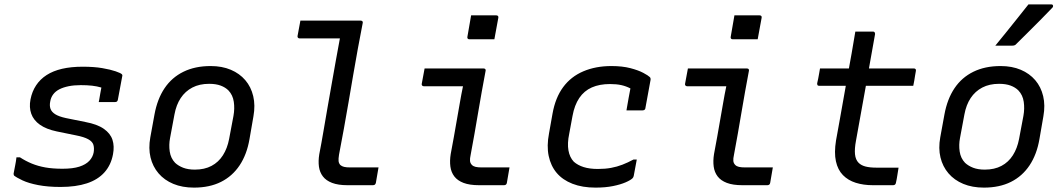

<svg xmlns="http://www.w3.org/2000/svg" viewBox="-20 -844 4840 875"><path d="M357 -540Q409 -540 446.5 -533.5Q484 -527 507 -519Q530 -511 535 -506Q537 -504 537.5 -501.5Q538 -499 537 -496L517 -389Q516 -384 513 -381.5Q510 -379 505 -379Q486 -379 467.5 -379Q449 -379 430 -379L432 -389Q434 -404 437 -418Q440 -432 442 -445Q422 -451 399.5 -453.5Q377 -456 348 -456Q317 -456 292.5 -451Q268 -446 250.5 -437Q233 -428 222.5 -414Q212 -400 209 -382Q205 -363 210 -348.5Q215 -334 231.5 -323.5Q248 -313 280 -306L369 -288Q423 -278 453 -257Q483 -236 492.5 -207Q502 -178 495 -141Q486 -92 456 -58.5Q426 -25 376 -8.5Q326 8 256 8Q198 8 154 -0.5Q110 -9 82.5 -22Q55 -35 44 -44Q43 -46 42.5 -48Q42 -50 42 -53Q46 -75 49.5 -92Q53 -109 55 -127H71Q97 -110 125 -98.5Q153 -87 186.5 -81Q220 -75 265 -75Q312 -75 341.5 -84.5Q371 -94 387 -111Q403 -128 407 -150Q410 -170 405.5 -184.5Q401 -199 382 -209.5Q363 -220 327 -227L239 -245Q191 -255 162 -275.5Q133 -296 122.5 -325.5Q112 -355 119 -391Q126 -427 144.5 -455Q163 -483 192.5 -502Q222 -521 263 -530.5Q304 -540 357 -540Z M940 -543Q992 -543 1032 -526Q1072 -509 1098 -478.5Q1124 -448 1134 -406Q1144 -364 1135 -314L1117 -210Q1105 -140 1072 -90.5Q1039 -41 987 -15Q935 11 864 11Q811 11 770 -6Q729 -23 702.5 -54Q676 -85 666 -126.5Q656 -168 665 -218L684 -322Q697 -393 730 -442Q763 -491 816 -517Q869 -543 940 -543ZM933 -462Q889 -462 856.5 -445Q824 -428 803.5 -397Q783 -366 775 -322L755 -215Q749 -184 753.5 -153.5Q758 -123 778 -102Q793 -88 815 -79.5Q837 -71 868 -71Q912 -71 944 -88Q976 -105 996 -136.5Q1016 -168 1024 -210L1044 -316Q1050 -349 1045.5 -380Q1041 -411 1021 -432Q1007 -446 985.5 -454Q964 -462 933 -462Z M1349 -750Q1376 -750 1403.5 -750Q1431 -750 1459 -750Q1487 -750 1514.5 -750Q1542 -750 1569.5 -750Q1597 -750 1624 -750Q1627 -750 1629 -749Q1631 -748 1632.5 -745.5Q1634 -743 1633 -739Q1622 -683 1611 -623Q1600 -563 1589.5 -501.5Q1579 -440 1568.5 -378.5Q1558 -317 1547 -256.5Q1536 -196 1525 -139Q1522 -120 1523 -110Q1524 -100 1531 -92Q1538 -86 1548 -83.5Q1558 -81 1576 -81Q1593 -81 1613 -81Q1633 -81 1652.5 -81Q1672 -81 1690 -81H1705Q1702 -63 1699 -46Q1696 -29 1693 -11Q1692 -7 1690 -4.5Q1688 -2 1685.5 -1Q1683 0 1680 0Q1674 0 1654 0Q1634 0 1609 0Q1584 0 1563 0Q1521 0 1493.5 -10.5Q1466 -21 1451.5 -40Q1437 -59 1433.5 -84.5Q1430 -110 1435 -141Q1445 -192 1454 -245.5Q1463 -299 1472.5 -353Q1482 -407 1491.5 -461Q1501 -515 1510.5 -568Q1520 -621 1529 -669H1513Q1486 -669 1457.5 -669Q1429 -669 1401 -669Q1373 -669 1345 -669Q1341 -669 1338 -672Q1335 -675 1336 -680Q1339 -697 1342.5 -715Q1346 -733 1349 -750Z M1915 -532Q1960 -532 2004.5 -532Q2049 -532 2094 -532Q2139 -532 2184 -532Q2187 -532 2189 -531Q2191 -530 2192.5 -527.5Q2194 -525 2193 -521Q2184 -473 2175.5 -426Q2167 -379 2159 -331Q2151 -283 2142.5 -235Q2134 -187 2125 -139Q2121 -121 2122 -110.5Q2123 -100 2131 -92Q2137 -86 2147.5 -83.5Q2158 -81 2176 -81Q2202 -81 2231.5 -81Q2261 -81 2286 -81H2302Q2299 -63 2296 -46Q2293 -29 2290 -11Q2289 -5 2285.5 -2.5Q2282 0 2277 0Q2271 0 2252 0Q2233 0 2208.5 0Q2184 0 2163 0Q2120 0 2092.5 -10.5Q2065 -21 2050.5 -40Q2036 -59 2032.5 -85Q2029 -111 2034 -142Q2042 -182 2048.5 -220.5Q2055 -259 2062 -297.5Q2069 -336 2075.5 -374.5Q2082 -413 2090 -451H2072Q2045 -451 2018.5 -451Q1992 -451 1965 -451Q1938 -451 1911 -451Q1907 -451 1904 -454Q1901 -457 1902 -462Q1905 -479 1908.5 -497Q1912 -515 1915 -532ZM2127 -774Q2141 -774 2155.5 -774Q2170 -774 2184.5 -774Q2199 -774 2213.5 -774Q2228 -774 2242 -774Q2247 -774 2249.5 -771Q2252 -768 2251 -763L2233 -665Q2219 -665 2205 -665Q2191 -665 2176 -665Q2161 -665 2147 -665Q2133 -665 2119 -665Q2114 -665 2111.5 -668Q2109 -671 2110 -676Z M2766 -543Q2816 -543 2852.5 -533.5Q2889 -524 2911.5 -512Q2934 -500 2941 -493Q2944 -490 2944.5 -487.5Q2945 -485 2945 -481L2921 -350Q2921 -348 2919 -345.5Q2917 -343 2914.5 -342Q2912 -341 2909 -341Q2890 -341 2871.5 -341Q2853 -341 2835 -341L2837 -353Q2841 -376 2845 -398.5Q2849 -421 2853 -441Q2834 -451 2812 -456Q2790 -461 2760 -461Q2712 -461 2677 -445.5Q2642 -430 2620 -397.5Q2598 -365 2589 -315L2574 -234Q2565 -191 2570.5 -159Q2576 -127 2595 -107Q2613 -91 2640 -82.5Q2667 -74 2705 -74Q2738 -74 2765 -79Q2792 -84 2816.5 -93.5Q2841 -103 2867 -117H2882Q2879 -98 2875 -79.5Q2871 -61 2868 -42Q2867 -39 2866 -36.5Q2865 -34 2863 -32Q2854 -23 2831 -13Q2808 -3 2773.5 4Q2739 11 2694 11Q2634 11 2589 -6.5Q2544 -24 2517 -56Q2490 -88 2480.5 -133.5Q2471 -179 2482 -236L2498 -326Q2511 -399 2546.5 -447Q2582 -495 2638.5 -519Q2695 -543 2766 -543Z M3115 -532Q3160 -532 3204.5 -532Q3249 -532 3294 -532Q3339 -532 3384 -532Q3387 -532 3389 -531Q3391 -530 3392.5 -527.5Q3394 -525 3393 -521Q3384 -473 3375.5 -426Q3367 -379 3359 -331Q3351 -283 3342.5 -235Q3334 -187 3325 -139Q3321 -121 3322 -110.5Q3323 -100 3331 -92Q3337 -86 3347.5 -83.5Q3358 -81 3376 -81Q3402 -81 3431.5 -81Q3461 -81 3486 -81H3502Q3499 -63 3496 -46Q3493 -29 3490 -11Q3489 -5 3485.5 -2.5Q3482 0 3477 0Q3471 0 3452 0Q3433 0 3408.5 0Q3384 0 3363 0Q3320 0 3292.5 -10.5Q3265 -21 3250.5 -40Q3236 -59 3232.5 -85Q3229 -111 3234 -142Q3242 -182 3248.5 -220.5Q3255 -259 3262 -297.5Q3269 -336 3275.5 -374.5Q3282 -413 3290 -451H3272Q3245 -451 3218.5 -451Q3192 -451 3165 -451Q3138 -451 3111 -451Q3107 -451 3104 -454Q3101 -457 3102 -462Q3105 -479 3108.5 -497Q3112 -515 3115 -532ZM3327 -774Q3341 -774 3355.5 -774Q3370 -774 3384.5 -774Q3399 -774 3413.5 -774Q3428 -774 3442 -774Q3447 -774 3449.5 -771Q3452 -768 3451 -763L3433 -665Q3419 -665 3405 -665Q3391 -665 3376 -665Q3361 -665 3347 -665Q3333 -665 3319 -665Q3314 -665 3311.5 -668Q3309 -671 3310 -676Z M3717 -532H4145Q4150 -532 4152.5 -529Q4155 -526 4154 -521Q4152 -509 4150 -498Q4148 -487 4146.5 -476Q4145 -465 4142 -453H3713Q3712 -453 3709.5 -453.5Q3707 -454 3706 -455.5Q3705 -457 3704.5 -459Q3704 -461 3704 -464Q3707 -476 3709 -487Q3711 -498 3713 -509Q3715 -520 3717 -532ZM4075 -80Q4072 -63 4069.5 -45.5Q4067 -28 4063 -11Q4062 -5 4058.5 -2.5Q4055 0 4050 0Q4047 0 4036.5 0Q4026 0 4011.5 0Q3997 0 3983 0Q3969 0 3958 0Q3915 0 3880 -11Q3845 -22 3821.5 -46Q3798 -70 3789.5 -109Q3781 -148 3790 -204Q3799 -254 3808 -303.5Q3817 -353 3825.5 -402Q3834 -451 3843 -500.5Q3852 -550 3861 -600Q3865 -625 3869.5 -650Q3874 -675 3878 -700Q3899 -700 3919 -700Q3939 -700 3959 -700Q3962 -700 3964 -698.5Q3966 -697 3967 -694.5Q3968 -692 3968 -689Q3957 -629 3946.5 -568.5Q3936 -508 3925 -447Q3914 -386 3903 -325Q3892 -264 3881 -203Q3874 -166 3876.5 -141Q3879 -116 3893 -102Q3905 -90 3925 -85Q3945 -80 3974 -80Q3987 -80 4002.5 -80Q4018 -80 4033 -80Q4048 -80 4061 -80Z M4540 -543Q4592 -543 4632 -526Q4672 -509 4698 -478.5Q4724 -448 4734 -406Q4744 -364 4735 -314L4717 -210Q4705 -140 4672 -90.5Q4639 -41 4587 -15Q4535 11 4464 11Q4411 11 4370 -6Q4329 -23 4302.5 -54Q4276 -85 4266 -126.5Q4256 -168 4265 -218L4284 -322Q4297 -393 4330 -442Q4363 -491 4416 -517Q4469 -543 4540 -543ZM4533 -462Q4489 -462 4456.5 -445Q4424 -428 4403.5 -397Q4383 -366 4375 -322L4355 -215Q4349 -184 4353.5 -153.5Q4358 -123 4378 -102Q4393 -88 4415 -79.5Q4437 -71 4468 -71Q4512 -71 4544 -88Q4576 -105 4596 -136.5Q4616 -168 4624 -210L4644 -316Q4650 -349 4645.5 -380Q4641 -411 4621 -432Q4607 -446 4585.5 -454Q4564 -462 4533 -462ZM4667 -824Q4696 -824 4720 -824Q4744 -824 4771 -824Q4778 -824 4779 -818Q4780 -812 4774 -807Q4746 -778 4721.5 -753Q4697 -728 4671 -702.5Q4645 -677 4612 -644Q4609 -640 4604.5 -638Q4600 -636 4594 -636Q4575 -636 4554.5 -636Q4534 -636 4516 -636Q4541 -666 4566 -697.5Q4591 -729 4616.5 -760.5Q4642 -792 4667 -824Z"/></svg>

Font: Rec Mono Linear
Style: Italic
Weight: 400
Italic angle: -10°
Monospace: yes
Version: Version 1.085; ttfautohint (v1.8.4.7-5d5b)